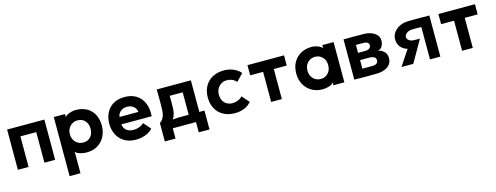

<svg xmlns="http://www.w3.org/2000/svg" viewBox="-21 -1215 5598 2166"><g transform="rotate(-15 2778.0 -131.5)"><path d="M179 -357V0H54V-470H489V0H364V-357Z M853 -483Q970 -483 1034 -415.5Q1098 -348 1098 -236Q1098 -169 1069.5 -112.5Q1041 -56 986.5 -22Q932 12 853 12Q831 12 805 7Q779 2 757 -7.5Q735 -17 724 -31L726 3V220H599V-470H730V-462L729 -435Q741 -450 763 -460.5Q785 -471 809.5 -477Q834 -483 853 -483ZM848 -106Q901 -106 933.5 -141.5Q966 -177 966 -236Q966 -293 933.5 -329Q901 -365 848 -365Q794 -365 759 -328Q724 -291 724 -236Q724 -180 759 -143Q794 -106 848 -106Z M1553 -144 1627 -60Q1609 -36 1576.5 -18.5Q1544 -1 1506 8Q1468 17 1432 17Q1353 17 1297.5 -16Q1242 -49 1213 -106Q1184 -163 1184 -233Q1184 -305 1212.5 -361.5Q1241 -418 1295.5 -450Q1350 -482 1427 -482Q1504 -482 1558 -450Q1612 -418 1640.5 -361.5Q1669 -305 1669 -233Q1669 -221 1669 -212.5Q1669 -204 1668 -193H1314Q1319 -148 1350.5 -122.5Q1382 -97 1432 -97Q1468 -97 1500 -109Q1532 -121 1553 -144ZM1316 -279H1536Q1532 -319 1501.5 -343.5Q1471 -368 1427 -368Q1382 -368 1351 -343.5Q1320 -319 1316 -279Z M1738 120V-95Q1764 -110 1782 -145.5Q1800 -181 1801 -233Q1802 -278 1802.5 -315Q1803 -352 1802.5 -388.5Q1802 -425 1801 -470H2200V-101H2260V120H2134V0H1863V120ZM1924 -363Q1925 -328 1925 -297Q1925 -266 1924 -227Q1924 -191 1916 -157.5Q1908 -124 1888 -96L1958 -101H2076V-363Z M2704 -148 2779 -63Q2746 -24 2697 -3.5Q2648 17 2588 17Q2509 17 2452 -14.5Q2395 -46 2364.5 -102.5Q2334 -159 2334 -233Q2334 -307 2365 -363Q2396 -419 2453 -450.5Q2510 -482 2588 -482Q2645 -482 2696.5 -460.5Q2748 -439 2781 -400L2702 -317Q2678 -343 2650.5 -354.5Q2623 -366 2588 -366Q2555 -366 2526.5 -349Q2498 -332 2480.5 -302Q2463 -272 2463 -233Q2463 -169 2499 -134Q2535 -99 2588 -99Q2620 -99 2652 -111.5Q2684 -124 2704 -148Z M3137 0H3012V-351H2861V-470H3288V-351H3137Z M3613 -482Q3647 -482 3685 -467.5Q3723 -453 3738 -433L3735 -461V-470H3867V0H3739V-5L3742 -35Q3726 -12 3688.5 0.5Q3651 13 3613 13Q3538 13 3483 -20Q3428 -53 3398 -109Q3368 -165 3368 -235Q3368 -311 3399.5 -366.5Q3431 -422 3486.5 -452Q3542 -482 3613 -482ZM3621 -105Q3670 -105 3705.5 -139.5Q3741 -174 3741 -235Q3741 -295 3705.5 -329.5Q3670 -364 3621 -364Q3589 -364 3561.5 -349Q3534 -334 3516.5 -305.5Q3499 -277 3499 -235Q3499 -193 3516.5 -164Q3534 -135 3561.5 -120Q3589 -105 3621 -105Z M3983 0V-470Q4045 -471 4100.5 -471Q4156 -471 4219 -470Q4266 -470 4305.5 -455Q4345 -440 4369 -413.5Q4393 -387 4393 -350Q4393 -311 4375.5 -281Q4358 -251 4322 -246Q4360 -242 4392 -213.5Q4424 -185 4424 -135Q4424 -90 4399.5 -60Q4375 -30 4335 -15.5Q4295 -1 4250 0Q4180 1 4116.5 1Q4053 1 3983 0ZM4102 -281Q4128 -281 4147 -281Q4166 -281 4192 -282Q4218 -282 4235.5 -294.5Q4253 -307 4253 -332Q4253 -348 4238.5 -360.5Q4224 -373 4196 -373Q4169 -374 4149 -374Q4129 -374 4102 -374ZM4103 -96Q4138 -96 4167.5 -96Q4197 -96 4230 -97Q4253 -97 4270 -109Q4287 -121 4287 -147Q4287 -174 4265.5 -184.5Q4244 -195 4223 -196Q4191 -196 4163.5 -196.5Q4136 -197 4103 -196Z M4867 0V-378Q4813 -380 4753 -378Q4720 -376 4695 -357.5Q4670 -339 4670 -314Q4670 -289 4692 -273Q4714 -257 4749 -256Q4763 -255 4782.5 -255.5Q4802 -256 4818 -256L4672 0H4534L4654 -181Q4603 -194 4574 -231.5Q4545 -269 4545 -320Q4545 -365 4571.5 -401Q4598 -437 4643 -458.5Q4688 -480 4746 -480Q4786 -481 4821.5 -481Q4857 -481 4896.5 -481Q4936 -481 4988 -480V0Z M5367 0H5242V-351H5091V-470H5518V-351H5367Z"/></g></svg>

Font: Kreadon
Style: Bold
Weight: 700
Designer: Reiya WATANABE
Foundry: StudioGnu
Version: Version 1.003; ttfautohint (v1.8.4.7-5d5b);gftools[0.9.32]